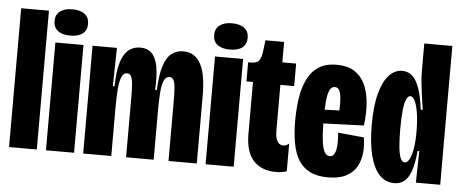

<svg xmlns="http://www.w3.org/2000/svg" viewBox="-48 -811 2253 937"><g transform="rotate(5 1078.0 -343.0)"><path d="M22 0V-680H158V0Z M202.8 0V-528H340.5V0ZM271.5 -567.8Q233 -567.8 211.2 -584.3Q189.5 -600.8 189.5 -631.8Q189.5 -663 211.2 -679.8Q233 -696.7 271.5 -696.7Q311.2 -696.7 332.5 -679.8Q353.8 -663 353.8 -631.8Q353.8 -600.7 332.5 -584.2Q311.2 -567.8 271.5 -567.8Z M385.2 0V-298.8L384.7 -528H504.3L500.8 -340.3H509.2Q510.3 -415.5 523.9 -458.7Q537.5 -501.8 561.7 -520.7Q585.8 -539.5 617.5 -539.5Q653.8 -539.5 674.7 -518.3Q695.5 -497.2 703.7 -453.2Q711.8 -409.2 707.8 -340.3H716.2Q719.5 -416 733.5 -459.2Q747.5 -502.3 771.8 -520.9Q796.2 -539.5 828.8 -539.5Q860.2 -539.5 881.4 -525Q902.7 -510.5 916.1 -483.8Q929.5 -457 935.6 -418.7Q941.7 -380.3 941.7 -331.8V0H803.2V-293.2Q803.2 -331.7 801.2 -357.4Q799.2 -383.2 792.7 -395.9Q786.2 -408.7 772.5 -408.7Q754.3 -408.7 745.2 -387.2Q736.2 -365.8 733.3 -328Q730.5 -290.2 730.5 -241.7V0H595.3V-293.3Q595.3 -331.7 593.3 -357.2Q591.3 -382.8 584.9 -395.8Q578.5 -408.7 564.8 -408.7Q546.7 -408.7 537.6 -386.5Q528.5 -364.3 525.7 -325.2Q522.8 -286.2 522.8 -235V0Z M984.8 0V-528H1122.5V0ZM1053.5 -567.8Q1015 -567.8 993.2 -584.3Q971.5 -600.8 971.5 -631.8Q971.5 -663 993.2 -679.8Q1015 -696.7 1053.5 -696.7Q1093.2 -696.7 1114.5 -679.8Q1135.8 -663 1135.8 -631.8Q1135.8 -600.7 1114.5 -584.2Q1093.2 -567.8 1053.5 -567.8Z M1330 7.7Q1258.8 7.7 1219.6 -35.3Q1180.3 -78.3 1180.3 -164.8V-420.2H1148.3V-513.8H1161.7Q1192.2 -513.8 1202.6 -529Q1213 -544.2 1216.7 -575.3L1223 -628H1314.7V-528H1382.3V-417.7H1314.7V-195.3Q1314.7 -159.3 1325.1 -141.8Q1335.5 -124.3 1353.5 -124.3Q1361 -124.3 1368.2 -127.2Q1375.3 -130 1382.5 -136V-0.2Q1369.8 3.8 1356.8 5.8Q1343.8 7.7 1330 7.7Z M1584.7 11.7Q1531 11.7 1495.6 -6.5Q1460.2 -24.7 1439.6 -58.8Q1419 -93 1410.4 -141.8Q1401.8 -190.5 1401.8 -250.8Q1401.8 -307.8 1409.5 -359.3Q1417.2 -410.8 1436.6 -451.8Q1456 -492.7 1490.8 -516.1Q1525.7 -539.5 1580.7 -539.5Q1631.5 -539.5 1665.2 -519.2Q1698.8 -499 1717.5 -461.3Q1736.2 -423.7 1741.2 -371.4Q1746.2 -319.2 1738 -255.8L1493.3 -246.8V-314.2L1624.3 -318.8L1608.8 -270Q1614 -325.3 1612.9 -360.8Q1611.8 -396.3 1604.2 -413.4Q1596.5 -430.5 1580.7 -430.5Q1563.7 -430.5 1554.8 -410.8Q1546 -391.2 1542.8 -355.6Q1539.7 -320 1539.7 -271.3Q1539.7 -173 1550.2 -132.7Q1560.7 -92.3 1584.5 -92.3Q1597.2 -92.3 1604.4 -101.9Q1611.7 -111.5 1614.8 -127.8Q1617.8 -144 1618 -165.3Q1618.2 -186.7 1615.8 -210L1742.5 -197.8Q1749.3 -160.2 1745.8 -122.8Q1742.2 -85.5 1725.1 -54.9Q1708 -24.3 1673.9 -6.3Q1639.8 11.7 1584.7 11.7Z M1909.7 11.7Q1865.8 11.7 1836 -20.8Q1806.2 -53.2 1791 -114.8Q1775.8 -176.3 1775.8 -262.2Q1775.8 -356.7 1792.7 -417.8Q1809.5 -479 1837.8 -508.4Q1866.2 -537.8 1901.7 -537.8Q1932.3 -537.8 1953.2 -517.2Q1974 -496.5 1987.2 -456.2Q2000.5 -416 2007.3 -357H2017.5Q2011.5 -393.7 2007 -427.2Q2002.5 -460.7 1999.6 -489.8Q1996.7 -519 1996.7 -542.8V-680H2134.3L2134 -248.8L2134.3 0H2015L2018 -154.7H2009.8Q2004.2 -91.3 1990.8 -54.7Q1977.3 -18 1957 -3.2Q1936.7 11.7 1909.7 11.7ZM1951.3 -94Q1962.2 -94 1970.6 -105.9Q1979 -117.8 1984.7 -138Q1990.3 -158.2 1993.3 -183.2Q1996.3 -208.2 1996.3 -234.3V-255.3Q1996.3 -280.8 1994.2 -304.8Q1992.2 -328.8 1988.4 -349.7Q1984.7 -370.5 1979.2 -385.8Q1973.7 -401.2 1966.9 -409.6Q1960.2 -418 1951.2 -418Q1940.3 -418 1932.4 -401.1Q1924.5 -384.2 1920.3 -347.8Q1916.2 -311.5 1916.2 -253.8Q1916.2 -203.8 1919.6 -167.7Q1923 -131.5 1930.8 -112.8Q1938.5 -94 1951.3 -94Z"/></g></svg>

Font: Bricolage Grotesque 96pt ExtraBold Condensed
Style: Regular
Weight: 800
Width: 3
Version: Version 1.001;gftools[0.9.33.dev8+g029e19f]